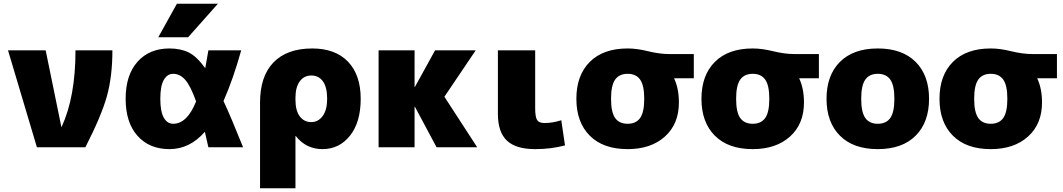

<svg xmlns="http://www.w3.org/2000/svg" viewBox="-20 -790 5703 1030"><path d="M311 -110Q385 -271 385 -520H583Q583 -380 553.5 -274Q524 -168 438 0H178L23 -520H225L309 -110Z M889 10Q781 10 717.5 -61.5Q654 -133 654 -260Q654 -387 717.5 -458.5Q781 -530 889 -530Q949 -530 992.5 -508.5Q1036 -487 1081 -424Q1084 -439 1098 -520H1274Q1230 -363 1179 -248Q1218 -165 1284 0H1098Q1094 -17 1087.5 -45Q1081 -73 1079 -83Q998 10 889 10ZM989 -590H829L929 -770H1149ZM1032 -246Q1002 -330 973.5 -362Q945 -394 909 -394Q877 -394 858.5 -361Q840 -328 840 -260Q840 -192 858.5 -159Q877 -126 909 -126Q984 -126 1032 -246Z M1375 -240Q1375 -381 1447.5 -455.5Q1520 -530 1655 -530Q1779 -530 1847 -459Q1915 -388 1915 -260Q1915 -134 1857.5 -62Q1800 10 1710 10Q1622 10 1567 -60H1565V220H1375ZM1735 -260Q1735 -322 1712.5 -353.5Q1690 -385 1650 -385Q1611 -385 1588 -353.5Q1565 -322 1565 -265V-255Q1565 -197 1588 -166Q1611 -135 1650 -135Q1687 -135 1711 -167.5Q1735 -200 1735 -260Z M2206 -324 2314 -520H2532L2364 -271L2540 0H2322L2206 -217H2204V0H2011V-520H2204V-324Z M2851 -520V-210Q2851 -162 2861.5 -146Q2872 -130 2901 -130Q2945 -130 2991 -145L3011 -10Q2937 10 2851 10Q2748 10 2699.5 -35.5Q2651 -81 2651 -180V-520Z M3597 -370V-368Q3622 -314 3622 -240Q3622 -125 3547 -57.5Q3472 10 3347 10Q3216 10 3144 -62Q3072 -134 3072 -260Q3072 -386 3144 -458Q3216 -530 3347 -530Q3397 -530 3457.5 -515Q3518 -500 3572 -500H3702V-370ZM3280 -157Q3302 -126 3347 -126Q3392 -126 3414 -157Q3436 -188 3436 -260Q3436 -332 3414 -363Q3392 -394 3347 -394Q3302 -394 3280 -363Q3258 -332 3258 -260Q3258 -188 3280 -157Z M4268 -370V-368Q4293 -314 4293 -240Q4293 -125 4218 -57.5Q4143 10 4018 10Q3887 10 3815 -62Q3743 -134 3743 -260Q3743 -386 3815 -458Q3887 -530 4018 -530Q4068 -530 4128.5 -515Q4189 -500 4243 -500H4373V-370ZM3951 -157Q3973 -126 4018 -126Q4063 -126 4085 -157Q4107 -188 4107 -260Q4107 -332 4085 -363Q4063 -394 4018 -394Q3973 -394 3951 -363Q3929 -332 3929 -260Q3929 -188 3951 -157Z M4486 -458Q4558 -530 4689 -530Q4820 -530 4892 -458Q4964 -386 4964 -260Q4964 -134 4892 -62Q4820 10 4689 10Q4558 10 4486 -62Q4414 -134 4414 -260Q4414 -386 4486 -458ZM4622 -157Q4644 -126 4689 -126Q4734 -126 4756 -157Q4778 -188 4778 -260Q4778 -332 4756 -363Q4734 -394 4689 -394Q4644 -394 4622 -363Q4600 -332 4600 -260Q4600 -188 4622 -157Z M5545 -370V-368Q5570 -314 5570 -240Q5570 -125 5495 -57.5Q5420 10 5295 10Q5164 10 5092 -62Q5020 -134 5020 -260Q5020 -386 5092 -458Q5164 -530 5295 -530Q5345 -530 5405.5 -515Q5466 -500 5520 -500H5650V-370ZM5228 -157Q5250 -126 5295 -126Q5340 -126 5362 -157Q5384 -188 5384 -260Q5384 -332 5362 -363Q5340 -394 5295 -394Q5250 -394 5228 -363Q5206 -332 5206 -260Q5206 -188 5228 -157Z"/></svg>

Font: Mplus 1p Black
Style: Regular
Weight: 900
Version: Version 1.061